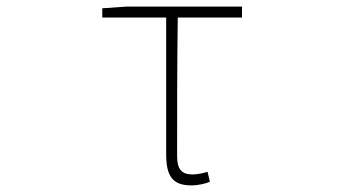

<svg xmlns="http://www.w3.org/2000/svg" viewBox="-20 -547 1040 580"><path d="M558 13C581 13 603 7 614 2L607 -28C594 -24 577 -20 561 -20C528 -20 515 -37 515 -75C515 -215 515 -353 517 -494H711V-527H361L289 -522V-494H482V-81C482 -14 502 13 558 13Z"/></svg>

Font: Harano Aji Gothic TW ExtraLight
Style: Regular
Weight: 250
Foundry: Masamichi Hosoda
Version: HaranoAjiGothicTW-ExtraLight version 20230610;ttx 4.39.4